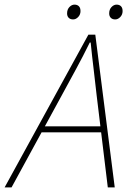

<svg xmlns="http://www.w3.org/2000/svg" viewBox="-62 -810 562 830"><path d="M-42 0 320 -660H350L434 0H404L356 -396Q350 -452 343 -509Q336 -566 330 -626H326Q296 -565 266 -510Q236 -455 204 -396L-12 0ZM104 -238 112 -264H392L386 -238ZM254 -726Q242 -726 235 -733Q228 -740 228 -752Q228 -769 238 -779.5Q248 -790 260 -790Q272 -790 279 -783Q286 -776 286 -762Q286 -747 276 -736.5Q266 -726 254 -726ZM436 -726Q424 -726 417 -733Q410 -740 410 -752Q410 -769 420 -779.5Q430 -790 442 -790Q454 -790 461 -783Q468 -776 468 -762Q468 -747 458 -736.5Q448 -726 436 -726Z"/></svg>

Font: Source Sans 3 ExtraLight
Style: Italic
Weight: 250
Italic angle: -11°
Designer: Paul D. Hunt
Foundry: Adobe
Version: Version 3.046;hotconv 1.0.118;makeotfexe 2.5.65603